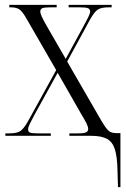

<svg xmlns="http://www.w3.org/2000/svg" viewBox="-20 -556 516 786"><path d="M461 142Q460 87 450.5 56Q441 25 418 12.5Q395 0 353 0H264V-10H297Q325 -10 333 -14.5Q341 -19 341 -28Q341 -37 333.5 -52Q326 -67 312 -90L216 -258L120 -84Q108 -61 101.5 -48Q95 -35 95 -27Q95 -17 102.5 -13.5Q110 -10 134 -10H188V0H2V-10H18Q48 -10 62.5 -19Q77 -28 96 -62L210 -269L90 -477Q72 -509 59.5 -517.5Q47 -526 24 -526H18V-536H212V-526H187Q160 -526 152.5 -522Q145 -518 145 -509Q145 -501 151.5 -487Q158 -473 170 -452L249 -315L322 -449Q334 -471 341.5 -486Q349 -501 349 -509Q349 -518 341 -522Q333 -526 306 -526H261V-536H437V-526H425Q396 -526 381.5 -517.5Q367 -509 348 -475L255 -304L396 -60Q415 -28 426 -19.5Q437 -11 457 -11H473V210H463Z"/></svg>

Font: Noto Serif Display Condensed Light
Style: Regular
Weight: 300
Width: 3
Designer: Monotype Design Team
Foundry: Monotype Imaging Inc.
Version: Version 2.009